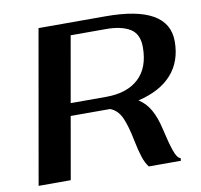

<svg xmlns="http://www.w3.org/2000/svg" viewBox="-78 -783 904 865"><g transform="rotate(-10 373.5 -350.0)"><path d="M540 -301Q572 -281 592.5 -245.5Q613 -210 626 -153Q640 -90 653 -52.5Q666 -15 682 -12L681 0H534Q519 -19 509 -50Q499 -81 490 -126Q477 -193 459.5 -232.5Q442 -272 407 -285H388H227L177 0H30L153 -700H460Q747 -700 747 -535Q747 -444 694.5 -384.5Q642 -325 540 -301ZM601 -534Q601 -595 561 -619Q521 -643 452 -643H290L237 -342H399Q495 -342 548 -391Q601 -440 601 -534Z"/></g></svg>

Font: Fahkwang SemiBold
Style: Italic
Weight: 600
Italic angle: -10°
Version: Version 1.000; ttfautohint (v1.6)